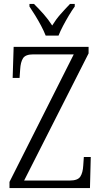

<svg xmlns="http://www.w3.org/2000/svg" viewBox="-20 -951 514 971"><path d="M28 0V-31L353 -676H148Q109 -676 96.5 -656.5Q84 -637 82 -600L79 -557H44L49 -714H428V-681L102 -38H333Q373 -38 386 -57.5Q399 -77 401 -114L404 -157H439L435 0ZM211 -771Q202 -794 188 -820.5Q174 -847 158 -873Q142 -899 129 -918V-931H152Q179 -904 201.5 -878.5Q224 -853 244 -822Q263 -853 285.5 -878.5Q308 -904 334 -931H358V-918Q344 -899 328.5 -873Q313 -847 299 -820.5Q285 -794 276 -771Z"/></svg>

Font: Noto Serif Condensed Light
Style: Regular
Weight: 300
Width: 3
Designer: Monotype Design Team
Foundry: Monotype Imaging Inc.
Version: Version 2.013